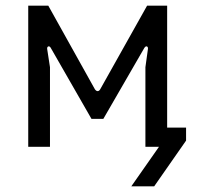

<svg xmlns="http://www.w3.org/2000/svg" viewBox="-20 -520 697 680"><path d="M80 0H157V-282L147 -347C146 -356 155 -360 160 -350L304 -99H346L491 -350C497 -360 505 -356 504 -347L495 -282V0H543L445 140H526L639 -22V-68H572V-500H501L335 -204C330 -195 322 -195 316 -204L151 -500H80Z"/></svg>

Font: Finlandica
Style: Regular
Weight: 400
Designer: Niklas Ekholm, Juho Hiilivirta, Jaakko Suomalainen
Foundry: Helsinki Type Studio
Version: Version 2.000;Glyphs 3.2 (3202)